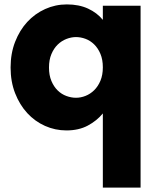

<svg xmlns="http://www.w3.org/2000/svg" viewBox="-20 -584 719 870"><path d="M28 -278Q28 -342 48.5 -394.5Q69 -447 103.5 -484.5Q138 -522 184.5 -543Q231 -564 283 -564Q338 -564 379 -545Q420 -526 446 -494V-558H617V266H446V-70Q419 -37 378 -15Q337 7 281 7Q230 7 184 -13.5Q138 -34 103.5 -71.5Q69 -109 48.5 -161.5Q28 -214 28 -278ZM446 -279Q446 -314 435 -340Q424 -366 406.5 -383Q389 -400 367.5 -408Q346 -416 324 -416Q303 -416 281 -407.5Q259 -399 241.5 -382Q224 -365 213 -339Q202 -313 202 -278Q202 -243 213 -217Q224 -191 241.5 -174Q259 -157 281 -149Q303 -141 324 -141Q346 -141 367.5 -149.5Q389 -158 406.5 -175Q424 -192 435 -218Q446 -244 446 -279Z"/></svg>

Font: SVN-Poppins
Style: Bold
Weight: 700
Designer: Ninad Kale (Devanagari), Jonny Pinhorn (Latin)
Foundry: Indian Type Foundry
Version: Version 3.200;PS 1.000;hotconv 16.6.54;makeotf.lib2.5.65590